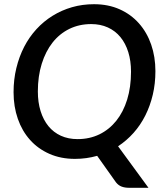

<svg xmlns="http://www.w3.org/2000/svg" viewBox="-20 -748 790 913"><path d="M160 -313Q160 -261.5 173 -219.8Q186 -178 210.2 -148.2Q234.5 -118.5 269.5 -102.5Q304.5 -86.5 349 -86.5Q406 -86.5 452.8 -109.2Q499.5 -132 533 -173.8Q566.5 -215.5 584.8 -274.8Q603 -334 603 -407Q603 -458.5 590 -500.2Q577 -542 552.5 -571.8Q528 -601.5 492.8 -617.5Q457.5 -633.5 413.5 -633.5Q357 -633.5 310.2 -610.8Q263.5 -588 230.2 -546Q197 -504 178.5 -444.8Q160 -385.5 160 -313ZM442 -7Q391 7.5 336.5 7.5Q269 7.5 214.8 -16.5Q160.5 -40.5 122.8 -82.8Q85 -125 64.8 -183Q44.5 -241 44.5 -309.5Q44.5 -370 57.8 -424.5Q71 -479 95 -525.5Q119 -572 153.5 -609.5Q188 -647 230.5 -673.2Q273 -699.5 322.5 -713.8Q372 -728 427 -728Q494.5 -728 548.5 -704Q602.5 -680 640.5 -637.2Q678.5 -594.5 698.8 -536.2Q719 -478 719 -409.5Q719 -350.5 706.5 -297.5Q694 -244.5 671 -198.8Q648 -153 615 -116Q582 -79 541.5 -52.5L686 145H594Q573.5 145 558.2 139.2Q543 133.5 531.5 119Z"/></svg>

Font: Lato 2
Style: Italic
Weight: 600
Italic angle: -7°
Designer: Lukasz Dziedzic with Adam Twardoch and Botio Nikoltchev
Foundry: tyPoland Lukasz Dziedzic
Version: Version 2.015; 2015-08-06; http://www.latofonts.com/